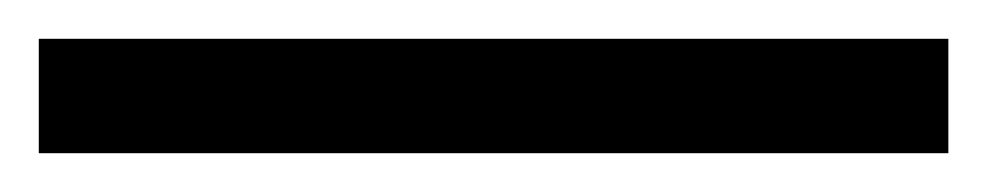

<svg xmlns="http://www.w3.org/2000/svg" viewBox="-25 63 509 99"><path d="M464 142H-5V83H464V142Z"/></svg>

Font: NameLogos Serif
Style: Regular
Weight: 500
Version: Version 0.1